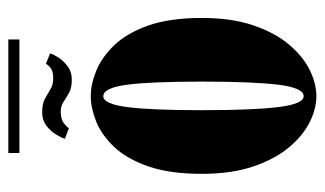

<svg xmlns="http://www.w3.org/2000/svg" viewBox="-179 -588 778 460"><g transform="rotate(-90 210.0 -358.0)"><path d="M209.5 11Q179.5 11 147 -5.2Q114.5 -21.5 86.5 -55.2Q58.5 -89 41 -140.8Q23.5 -192.5 23.5 -263.5Q23.5 -340.5 41.5 -392Q59.5 -443.5 88 -473.5Q116.5 -503.5 148.8 -516.5Q181 -529.5 209.5 -529.5Q238 -529.5 270.2 -516.5Q302.5 -503.5 331.5 -473.5Q360.5 -443.5 378.8 -392Q397 -340.5 397 -263.5Q397 -192.5 379.5 -140.8Q362 -89 333.8 -55.2Q305.5 -21.5 272.8 -5.2Q240 11 209.5 11ZM209.5 -19.5Q229.5 -19.5 237 -80Q244.5 -140.5 244.5 -263.5Q244.5 -385.5 237 -442.5Q229.5 -499.5 209.5 -499.5Q191 -499.5 183.5 -442.5Q176 -385.5 176 -263.5Q176 -140.5 183.5 -80Q191 -19.5 209.5 -19.5ZM249 -575Q229.5 -575 217.8 -581.5Q206 -588 196 -594.8Q186 -601.5 172.5 -601.5Q154.5 -601.5 144.8 -594Q135 -586.5 133 -582L107.5 -591.5Q110 -600 117.8 -612.8Q125.5 -625.5 138.8 -635.8Q152 -646 170.5 -646Q191.5 -646 203.8 -639.2Q216 -632.5 226.5 -626Q237 -619.5 252.5 -619.5Q269.5 -619.5 277.2 -625.8Q285 -632 287 -637L312 -627Q310.5 -620.5 302.8 -608Q295 -595.5 281.5 -585.2Q268 -575 249 -575ZM73.5 -700.5V-727H345.5V-700.5Z"/></g></svg>

Font: Imbue 50pt Black
Style: Regular
Weight: 900
Designer: Tyler Finck
Foundry: Etcetera Type Company
Version: Version 1.102; ttfautohint (v1.8.3)